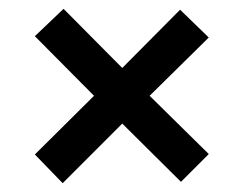

<svg xmlns="http://www.w3.org/2000/svg" viewBox="-20 -518 550 435"><path d="M122 -103 59 -168 193 -301 59 -436 124 -498 257 -364 388 -496 453 -433 319 -301 453 -169 390 -106 257 -238Z"/></svg>

Font: Manuale ExtraBold
Style: Regular
Weight: 800
Version: Version 1.002